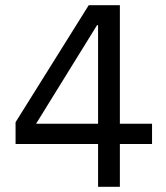

<svg xmlns="http://www.w3.org/2000/svg" viewBox="-20 -720 640 740"><path d="M40 -165H358V0H442V-165H566V-243H442V-700H322L40 -249ZM354 -623H358V-243H119Z"/></svg>

Font: CommitMono
Style: 400Regular
Weight: 400
Monospace: yes
Designer: Eigil Nikolajsen
Foundry: Eigil Nikolajsen
Version: Version 1.143